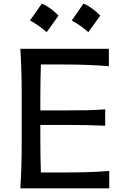

<svg xmlns="http://www.w3.org/2000/svg" viewBox="-20 -1021 671 1041"><path d="M90.3 0Q94.2 -62.5 95.9 -120.8Q97.7 -179.2 97.7 -249.5V-503.9Q97.7 -575.2 95.9 -634Q94.2 -692.9 90.3 -756.3H570.3V-662.1Q517.6 -666.5 457.5 -668.9Q397.5 -671.4 315.9 -671.4H201.7Q200.2 -627 199.5 -583Q198.7 -539.1 198.7 -488.3V-422.4H322.3Q395.5 -422.4 448.2 -423.3Q501 -424.3 550.3 -428.2V-339.4Q498 -341.8 445.6 -342.8Q393.1 -343.8 321.8 -343.8H198.7V-265.6Q198.7 -215.8 199.5 -172.6Q200.2 -129.4 201.7 -85.9H324.2Q392.6 -85.9 454.1 -87.6Q515.6 -89.4 572.3 -94.2V0ZM432.6 -1001.3Q474.5 -985.2 523.3 -936.8Q507.8 -914.3 491.9 -892Q476.1 -869.7 458.9 -846.6Q418.1 -883.1 368.7 -910Q385.3 -933.6 400.9 -955.6Q416.5 -977.6 432.6 -1001.3ZM206.5 -1001.3Q248.4 -985.2 297.3 -936.8Q281.7 -914.3 265.8 -892Q250 -869.7 232.8 -846.6Q192 -883.1 142.6 -910Q159.2 -933.6 174.8 -955.6Q190.4 -977.6 206.5 -1001.3Z"/></svg>

Font: Pinar DS1 Medium
Style: Regular
Weight: 500
Designer: Amin Abedi
Version: Version 3.000